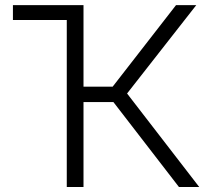

<svg xmlns="http://www.w3.org/2000/svg" viewBox="-20 -748 833 768"><path d="M280.8 -727.5V-668H31.7V-727.5ZM247.1 0V-727.5H314V-401.4H430.7L684.1 -727.5H765.1L488.3 -374L776.9 0H695.8L433.6 -339.8H314V0Z"/></svg>

Font: Inter 28pt Light
Style: Regular
Weight: 300
Designer: Rasmus Andersson
Foundry: rsms
Version: Version 4.001;git-66647c0bb